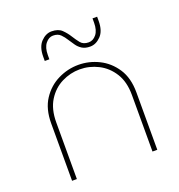

<svg xmlns="http://www.w3.org/2000/svg" viewBox="-131 -831 875 940"><g transform="rotate(-20 307.0 -361.0)"><path d="M85 0V-299Q85 -374 117.5 -423.5Q150 -473 201 -498Q252 -523 307 -523Q363 -523 413.5 -498Q464 -473 496.5 -423.5Q529 -374 529 -299V0H504V-295Q504 -363 475.5 -408.5Q447 -454 401.5 -477Q356 -500 306 -500Q257 -500 212 -477.5Q167 -455 138.5 -409.5Q110 -364 110 -295V0ZM394 -587Q368 -587 351.5 -597.5Q335 -608 324.5 -623.5Q314 -639 304 -654Q293 -672 279 -686Q265 -700 240 -700Q218 -700 201 -679Q184 -658 184 -619V-597H160V-619Q160 -670 185 -696Q210 -722 240 -722Q275 -722 293.5 -704Q312 -686 325 -665Q338 -644 352 -626.5Q366 -609 394 -609Q417 -609 434 -630Q451 -651 451 -691V-713H475V-691Q475 -639 449.5 -613Q424 -587 394 -587Z"/></g></svg>

Font: MuseoModerno Thin
Style: Regular
Weight: 100
Designer: Pablo Cosgaya, Héctor Gatti, Marcela Romero, and the Authors of The MuseoModerno Project.
Foundry: Omnibus-Type Team
Version: Version 1.003